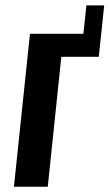

<svg xmlns="http://www.w3.org/2000/svg" viewBox="-20 -706 414 726"><path d="M32.7 0 93.3 -578.1H295.4L306.6 -685.5H374L353.5 -491.2H211.9L160.6 0Z"/></svg>

Font: Oswald
Style: Medium
Weight: 500
Designer: Vernon Adams
Foundry: Vernon Adams
Version: 3.0; ttfautohint (v0.94.23-7a4d-dirty) -l 8 -r 50 -G 150 -x 